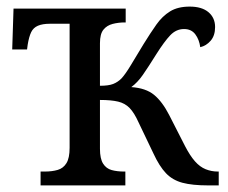

<svg xmlns="http://www.w3.org/2000/svg" viewBox="-20 -562 690 582"><path d="M103 0V-42H116Q138 -42 155 -47Q172 -52 181.5 -67.5Q191 -83 191 -114V-490H131Q109 -490 95 -484Q81 -478 74.5 -464.5Q68 -451 64 -427L62 -412H17L21 -536H361V-494H358Q339 -494 321.5 -489.5Q304 -485 293.5 -472Q283 -459 283 -431V-302Q309 -302 323 -307.5Q337 -313 348 -324Q360 -337 376 -363.5Q392 -390 415 -428Q436 -462 454 -487.5Q472 -513 495.5 -527.5Q519 -542 555 -542Q592 -542 612 -525Q632 -508 632 -480Q632 -454 618.5 -438.5Q605 -423 587 -419Q584 -442 572 -458Q560 -474 538 -474Q514 -474 496 -455Q478 -436 454 -398Q429 -358 413 -335Q397 -312 378 -298Q422 -295 447 -274.5Q472 -254 493 -213L541 -119Q556 -90 571 -73Q586 -56 603.5 -49Q621 -42 640 -42H643V0H611Q563 0 533 -8Q503 -16 483 -37Q463 -58 445 -97L400 -191Q387 -220 373 -234.5Q359 -249 338 -254Q317 -259 283 -259V-111Q283 -81 292.5 -66Q302 -51 318.5 -46.5Q335 -42 356 -42H360V0Z"/></svg>

Font: Noto Serif SemiCondensed
Style: Regular
Weight: 400
Width: 4
Designer: Monotype Design Team
Foundry: Monotype Imaging Inc.
Version: Version 2.013